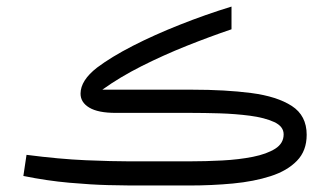

<svg xmlns="http://www.w3.org/2000/svg" viewBox="-20 -570 1014 590"><path d="M562 0H381.8Q363.3 0 312.3 -1.2Q261.2 -2.4 192.6 -8.5Q124 -14.6 51.8 -29.3L61.5 -94.2Q162.6 -81.1 243.9 -77.6Q325.2 -74.2 377 -74.2H561.5Q611.8 -74.2 663.1 -76.9Q714.4 -79.6 757.1 -88.1Q799.8 -96.7 825.7 -113Q851.6 -129.4 851.6 -157.2Q851.6 -181.6 822.3 -195.1Q793 -208.5 748 -214.4Q703.1 -220.2 654.8 -221.7Q606.4 -223.1 568.4 -223.1H335.9Q281.2 -223.1 254.4 -239.3Q227.5 -255.4 227.5 -282.2Q227.5 -322.8 278.3 -362.3Q321.8 -395 387.9 -429Q454.1 -462.9 533 -494.1Q611.8 -525.4 691.4 -549.8V-480Q625 -457.5 553.5 -429Q481.9 -400.4 415 -366.7Q348.1 -333 294.4 -294.4H570.8Q672.4 -294.4 751.7 -284.2Q831.1 -273.9 876.7 -244.4Q922.4 -214.8 922.4 -155.8Q922.4 -106.4 892.3 -75.7Q862.3 -44.9 811.3 -28.6Q760.3 -12.2 695.8 -6.1Q631.3 0 562 0Z"/></svg>

Font: Vazirmatn FD Light
Style: Regular
Weight: 300
Designer: Saber Rastikerdar
Foundry: Saber Rastikerdar
Version: Version 33.003